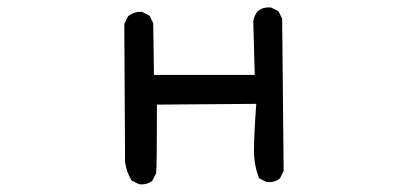

<svg xmlns="http://www.w3.org/2000/svg" viewBox="-20 -470 1040 506"><path d="M346.7 15.6 327.1 5.9Q313.5 -15.6 309.6 -43L307.6 -407.2L317.4 -426.8Q333 -440.4 354.5 -438.5L374 -428.7L383.8 -409.2L385.7 -272.5H651.4L647.5 -413.1Q649.4 -428.7 659.2 -440.4Q672.9 -452.1 694.3 -450.2L713.9 -440.4L723.6 -420.9L727.5 -19.5L717.8 0Q704.1 11.7 682.6 9.8L663.1 0Q649.4 -33.2 649.4 -73.7Q649.4 -114.3 655.3 -196.3L393.6 -194.3Q393.6 -33.2 391.6 -13.7L381.8 5.9Q368.2 17.6 346.7 15.6Z"/></svg>

Font: NaikaiFont
Style: Regular-Lite
Weight: 400
Version: Version 1.67